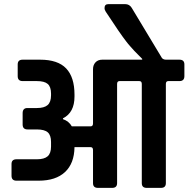

<svg xmlns="http://www.w3.org/2000/svg" viewBox="-20 -913 916 933"><path d="M787 -623H852Q876 -623 876 -600V-543Q876 -519 852 -519H798Q786 -519 786 -505V-23Q786 0 762 0H693Q669 0 669 -23V-505Q669 -519 657 -519H561Q549 -519 549 -505V-23Q549 0 525 0H456Q432 0 432 -23V-184Q432 -198 420 -198H342Q341 -119 296 -77Q251 -35 168 -35H60Q36 -35 36 -59V-116Q36 -139 60 -139H159Q195 -139 211.5 -153.5Q228 -168 228 -201V-223Q228 -256 212 -270Q196 -284 159 -284H114Q90 -284 90 -308V-363Q90 -388 113 -388H159Q195 -388 211.5 -402.5Q228 -417 228 -450V-458Q228 -491 212 -505Q196 -519 159 -519H90Q66 -519 66 -543V-600Q66 -623 90 -623H175Q261 -623 301.5 -580.5Q342 -538 342 -453V-444Q342 -366 286 -338V-334Q315 -324 329 -299H420Q432 -299 432 -313V-577Q432 -597 444 -610Q456 -623 477 -623H671V-627Q637 -661 633 -665.5Q629 -670 615 -685.5Q601 -701 593 -712Q564 -749 494 -856Q488 -865 488 -874Q488 -893 507 -893H588Q609 -893 620 -875Q764 -635 767 -631Q774 -623 787 -623Z"/></svg>

Font: Rajdhani
Style: Bold
Weight: 700
Designer: Satya Rajpurohit, Jyotish Sonowal
Foundry: Indian Type Foundry
Version: Version 1.201 February 1, 2022